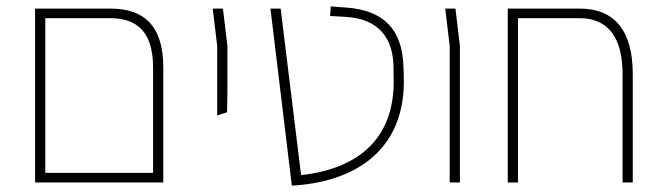

<svg xmlns="http://www.w3.org/2000/svg" viewBox="-20 -572 2084 602"><path d="M327 -545H122H90V0H102H460H492V-360C492 -496 427 -545 327 -545ZM122 -30V-515H325C405 -515 460 -477 460 -360V-30H122Z M661 -210 692 -220 693 -283V-428L679 -545H647L661 -428V-210Z M895 10C1081 0 1255 -92 1246 -336L1245 -364C1241 -483 1180 -539 1069 -548L1017 -552L1015 -522L1065 -519C1166 -513 1214 -454 1214 -357V-336C1224 -103 1057 -37 924 -23L860 -545H828L895 10Z M1390 0H1422V-428L1408 -545H1376L1390 -428V0Z M1799 -545H1572V0H1604V-515H1797C1886 -515 1932 -455 1932 -340V0H1964V-340C1964 -475 1907 -545 1799 -545Z"/></svg>

Font: Assistant ExtraLight
Style: Regular
Weight: 275
Designer: Hebrew By Ben Nathan, Latin by Paul Hunt
Version: Version 2.001;PS 002.001;hotconv 1.0.88;makeotf.lib2.5.64775